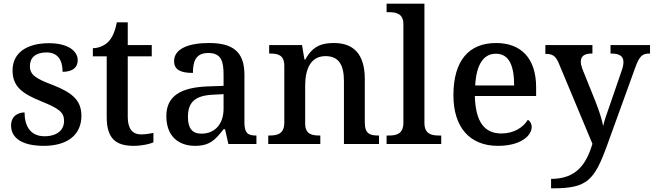

<svg xmlns="http://www.w3.org/2000/svg" viewBox="-20 -780 3541 1040"><path d="M217 10C342 10 421 -47 421 -153C421 -237 370 -278 270 -318C174 -354 142 -374 142 -422C142 -467 172 -496 232 -496C291 -496 319 -457 319 -391C374 -391 401 -415 401 -454C401 -502 351 -546 245 -546C127 -546 48 -495 48 -399C48 -311 100 -273 204 -231C300 -192 327 -172 327 -125C327 -77 291 -42 221 -42C145 -42 113 -97 113 -171C85 -171 40 -157 40 -100C40 -31 102 10 217 10Z M704 10C749 10 792 0 811 -9V-60C790 -56 769 -52 744 -52C698 -52 672 -82 672 -147V-475H802V-536H672V-659H613C603 -610 589 -577 567 -554C546 -532 513 -519 483 -519V-475H558V-146C558 -30 607 10 704 10Z M1037 10C1118 10 1148 -25 1191 -80H1199L1217 0H1369V-46H1365C1320 -46 1304 -62 1304 -117V-375C1304 -501 1240 -547 1112 -547C1008 -547 923 -519 923 -449C923 -402 958 -385 1025 -385C1025 -447 1040 -493 1108 -493C1181 -493 1191 -444 1191 -373V-315L1108 -312C956 -307 881 -258 881 -151C881 -41 948 10 1037 10ZM1071 -56C1021 -56 998 -86 998 -146C998 -222 1031 -262 1133 -267L1191 -270V-191C1191 -108 1144 -56 1071 -56Z M1433 0H1715V-46H1711C1667 -46 1633 -54 1633 -112V-316C1633 -401 1660 -476 1743 -476C1817 -476 1843 -426 1843 -340V0H2033V-46H2029C1984 -46 1956 -55 1956 -117V-352C1956 -488 1894 -547 1789 -547C1726 -547 1675 -533 1634 -458H1629L1616 -536H1438V-490H1443C1487 -490 1520 -481 1520 -423V-117C1520 -55 1484 -46 1439 -46H1433Z M2074 0H2370V-46H2357C2317 -46 2279 -54 2279 -115V-760H2074V-714H2087C2126 -714 2165 -706 2165 -649V-115C2165 -54 2127 -46 2087 -46H2074Z M2677 10C2802 10 2860 -46 2860 -92C2860 -110 2851 -125 2839 -131C2815 -91 2765 -57 2696 -57C2605 -57 2556 -118 2552 -260H2884V-307C2884 -466 2801 -547 2667 -547C2520 -547 2436 -452 2436 -264C2436 -91 2524 10 2677 10ZM2765 -317H2554C2560 -429 2598 -489 2666 -489C2739 -489 2765 -422 2765 -317Z M2965 189V240H2977C3161 240 3200 197 3270 3L3421 -414C3443 -475 3459 -490 3497 -490H3501V-536H3287V-490H3290C3334 -490 3357 -477 3357 -444C3357 -433 3354 -414 3348 -399L3281 -204C3271 -174 3254 -131 3247 -97C3242 -128 3225 -181 3206 -229L3134 -408C3129 -422 3126 -435 3126 -446C3126 -477 3147 -490 3186 -490H3189V-536H2934V-488H2937C2972 -488 2989 -478 3006 -439L3189 -1C3156 109 3102 189 2965 189Z"/></svg>

Font: Noto Serif Oriya Medium
Style: Regular
Weight: 500
Designer: David Williams
Foundry: Google LLC, David Williams
Version: Version 1.051